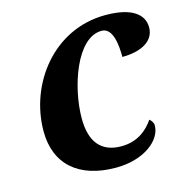

<svg xmlns="http://www.w3.org/2000/svg" viewBox="-108 -833 921 946"><g transform="rotate(-15 352.5 -360.0)"><path d="M369 10C514 10 607 -67 607 -142C607 -157 596 -170 588 -176C557 -131 507 -85 422 -85C320 -85 268 -147 268 -268C268 -424 345 -660 474 -660C533 -660 540 -566 540 -509C633 -509 705 -544 705 -616C705 -683 646 -730 512 -730C247 -730 70 -496 70 -255C70 -87 180 10 369 10Z"/></g></svg>

Font: Noto Serif SemiCondensed Black
Style: Italic
Weight: 900
Width: 4
Italic angle: -12°
Designer: Monotype Design Team
Foundry: Monotype Imaging Inc.
Version: Version 2.014